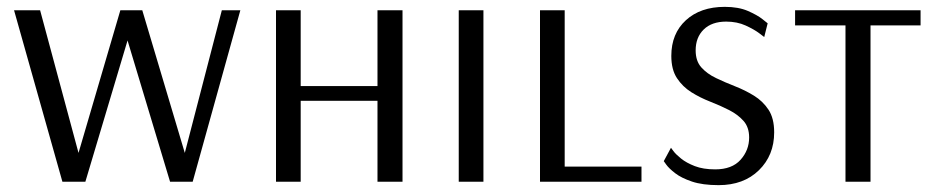

<svg xmlns="http://www.w3.org/2000/svg" viewBox="-20 -530 2721 560"><path d="M162 0 21 -500H97L209 -84L331 -500H395L519 -84L627 -500H681L542 0H476L352 -412L229 0Z M785 0V-500H857V-279H1081V-500H1154V0H1081V-236H857V0Z M1318 0V-500H1390V0Z M1555 0V-500H1627V-44H1851V0Z M2076 10Q2029 10 1998 -0.5Q1967 -11 1949 -25Q1931 -39 1923.5 -49.5Q1916 -60 1916 -60L1937 -99Q1937 -99 1944 -89.5Q1951 -80 1966.5 -67.5Q1982 -55 2006.5 -45.5Q2031 -36 2066 -36Q2115 -36 2140 -64Q2165 -92 2165 -129Q2165 -159 2148.5 -177.5Q2132 -196 2106.5 -209Q2081 -222 2051.5 -233.5Q2022 -245 1996.5 -261Q1971 -277 1954.5 -302Q1938 -327 1938 -367Q1938 -432 1980.5 -471Q2023 -510 2094 -510Q2134 -510 2161.5 -498Q2189 -486 2204 -474Q2219 -462 2219 -462L2209 -422Q2209 -422 2194.5 -433Q2180 -444 2155 -455.5Q2130 -467 2098 -467Q2056 -467 2032.5 -444Q2009 -421 2009 -383Q2009 -352 2025.5 -333.5Q2042 -315 2068 -302.5Q2094 -290 2123.5 -278.5Q2153 -267 2179 -251Q2205 -235 2221.5 -210Q2238 -185 2238 -144Q2238 -77 2193.5 -33.5Q2149 10 2076 10Z M2446 0V-456H2299V-500H2665V-456H2519V0Z"/></svg>

Font: Arsenal SC
Style: Regular
Weight: 400
Designer: Andrij Shevchenko
Foundry: Stairsfor
Version: Version 2.001; ttfautohint (v1.8.4.7-5d5b)